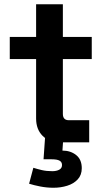

<svg xmlns="http://www.w3.org/2000/svg" viewBox="-20 -670 496 904"><path d="M260 0Q211 0 180.5 -30.5Q150 -61 150 -112V-392H26V-496H150V-650H276V-496H412V-392H276V-134Q276 -104 304 -104H400V0ZM232 214Q200 214 169.5 208Q139 202 117 195L137 120Q156 126 177.5 131Q199 136 226 136Q246 136 259 129Q272 122 272 107Q272 93 260.5 86.5Q249 80 223 80H185L192 -20H278L274 39Q312 39 338.5 60Q365 81 365 122Q365 154 346 174.5Q327 195 296.5 204.5Q266 214 232 214Z"/></svg>

Font: Space Grotesk
Style: Bold
Weight: 700
Designer: Florian Karsten
Foundry: Florian Karsten
Version: Version 2.000